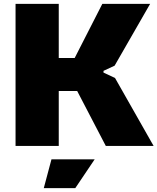

<svg xmlns="http://www.w3.org/2000/svg" viewBox="-20 -760 820 1000"><path d="M248 70H473L372 220H208ZM61 -740H286V-458H369L513 -740H762L577 -418L519 -391V-382L579 -354L780 0H531L382 -286H286V0H61Z"/></svg>

Font: Encode Sans Normal
Style: Black
Weight: 900
Designer: Pablo Impallari, Andres Torresi
Foundry: Pablo Impallari, Andres Torresi
Version: Version 1.000; ttfautohint (v1.00) -l 8 -r 50 -G 200 -x 14 -